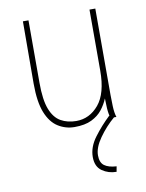

<svg xmlns="http://www.w3.org/2000/svg" viewBox="-78 -505 594 781"><g transform="rotate(-10 219.0 -114.5)"><path d="M204 11Q167 11 136 -8.5Q105 -28 87.5 -72Q70 -116 70 -191L71 -449H94V-191Q94 -120 109 -81.5Q124 -43 151.5 -27.5Q179 -12 215 -12Q270 -12 308 -57.5Q346 -103 346 -197V-449H370V-92Q370 -74 371 -46Q372 -18 378 0H354Q348 -17 346.5 -41.5Q345 -66 345 -82Q335 -58 318.5 -37Q302 -16 274.5 -2.5Q247 11 204 11ZM344 198 340 220Q307 220 281 202Q255 184 255 144Q255 103 284.5 63.5Q314 24 350 -10L368 0Q332 31 304.5 70Q277 109 277 141Q277 171 294 183.5Q311 196 344 198Z"/></g></svg>

Font: Inconsolata SemiCondensed ExtraLight
Style: Regular
Weight: 200
Width: 4
Monospace: yes
Designer: Raph Levien, Cyreal, Brenton Simpson
Foundry: Raph Levien, Cyreal, Google
Version: Version 3.100; ttfautohint (v1.8.4.7-5d5b)